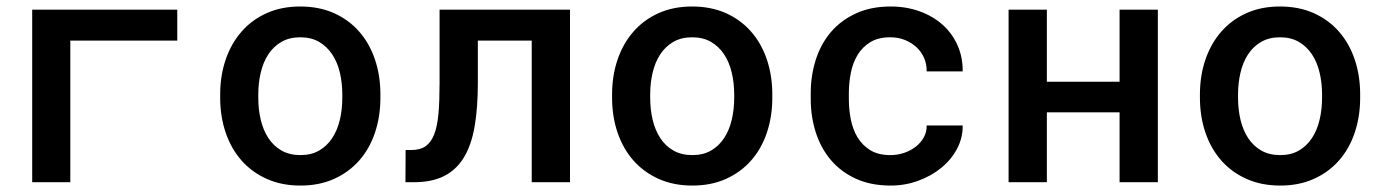

<svg xmlns="http://www.w3.org/2000/svg" viewBox="-20 -558 4241 588"><path d="M522.9 -433.6H195.3V0H78.6V-528.3H522.9Z M654.3 -269Q654.3 -326.2 671.1 -375.5Q688 -424.8 719.5 -460.9Q751 -497.1 796.4 -517.6Q841.8 -538.1 899.4 -538.1Q957.5 -538.1 1003.2 -517.6Q1048.8 -497.1 1080.3 -460.9Q1111.8 -424.8 1128.4 -375.5Q1145 -326.2 1145 -269V-258.8Q1145 -201.2 1128.4 -151.9Q1111.8 -102.5 1080.3 -66.7Q1048.8 -30.8 1003.4 -10.3Q958 10.3 900.4 10.3Q842.3 10.3 796.6 -10.3Q751 -30.8 719.5 -66.7Q688 -102.5 671.1 -151.9Q654.3 -201.2 654.3 -258.8ZM771 -258.8Q771 -222.7 778.6 -190.9Q786.1 -159.2 802 -135Q817.9 -110.8 842.3 -96.9Q866.7 -83 900.4 -83Q933.1 -83 957.3 -96.9Q981.4 -110.8 997.3 -135Q1013.2 -159.2 1020.8 -190.9Q1028.3 -222.7 1028.3 -258.8V-269Q1028.3 -304.2 1020.8 -335.9Q1013.2 -367.7 997.3 -391.6Q981.4 -415.5 957.3 -429.7Q933.1 -443.8 899.4 -443.8Q866.2 -443.8 841.8 -429.7Q817.4 -415.5 801.8 -391.6Q786.1 -367.7 778.6 -335.9Q771 -304.2 771 -269Z M1725.6 -528.3V0H1608.4V-433.6H1443.4V-303.2Q1443.4 -228 1433.6 -171.1Q1423.8 -114.3 1400.9 -76.2Q1377.9 -38.1 1340.3 -19Q1302.7 0 1247.6 0H1221.7L1222.2 -98.6H1240.2Q1266.6 -98.6 1283.2 -110.1Q1299.8 -121.6 1309.6 -146.2Q1319.3 -170.9 1322.8 -209.7Q1326.2 -248.5 1326.2 -303.2V-528.3Z M1854.5 -269Q1854.5 -326.2 1871.3 -375.5Q1888.2 -424.8 1919.7 -460.9Q1951.2 -497.1 1996.6 -517.6Q2042 -538.1 2099.6 -538.1Q2157.7 -538.1 2203.4 -517.6Q2249 -497.1 2280.5 -460.9Q2312 -424.8 2328.6 -375.5Q2345.2 -326.2 2345.2 -269V-258.8Q2345.2 -201.2 2328.6 -151.9Q2312 -102.5 2280.5 -66.7Q2249 -30.8 2203.6 -10.3Q2158.2 10.3 2100.6 10.3Q2042.5 10.3 1996.8 -10.3Q1951.2 -30.8 1919.7 -66.7Q1888.2 -102.5 1871.3 -151.9Q1854.5 -201.2 1854.5 -258.8ZM1971.2 -258.8Q1971.2 -222.7 1978.8 -190.9Q1986.3 -159.2 2002.2 -135Q2018.1 -110.8 2042.5 -96.9Q2066.9 -83 2100.6 -83Q2133.3 -83 2157.5 -96.9Q2181.6 -110.8 2197.5 -135Q2213.4 -159.2 2220.9 -190.9Q2228.5 -222.7 2228.5 -258.8V-269Q2228.5 -304.2 2220.9 -335.9Q2213.4 -367.7 2197.5 -391.6Q2181.6 -415.5 2157.5 -429.7Q2133.3 -443.8 2099.6 -443.8Q2066.4 -443.8 2042 -429.7Q2017.6 -415.5 2002 -391.6Q1986.3 -367.7 1978.8 -335.9Q1971.2 -304.2 1971.2 -269Z M2707 -83Q2728.5 -83 2748.8 -89.8Q2769 -96.7 2784.7 -108.9Q2800.3 -121.1 2809.3 -137.7Q2818.4 -154.3 2817.9 -173.8H2928.2Q2928.7 -135.7 2910.9 -102.3Q2893.1 -68.8 2862.5 -43.9Q2832 -19 2792 -4.4Q2752 10.3 2708 10.3Q2647 10.3 2601.1 -10.7Q2555.2 -31.7 2524.4 -68.1Q2493.7 -104.5 2478.3 -152.6Q2462.9 -200.7 2462.9 -254.9V-272.5Q2462.9 -326.7 2478.3 -375Q2493.7 -423.3 2524.4 -459.5Q2555.2 -495.6 2601.1 -516.8Q2647 -538.1 2707.5 -538.1Q2755.4 -538.1 2796.1 -523.4Q2836.9 -508.8 2866.5 -482.4Q2896 -456.1 2912.4 -419.4Q2928.7 -382.8 2928.2 -339.4H2817.9Q2818.4 -360.8 2810.3 -379.9Q2802.2 -398.9 2787.1 -413.1Q2772 -427.2 2751.5 -435.5Q2731 -443.8 2706.5 -443.8Q2669.9 -443.8 2645.5 -429Q2621.1 -414.1 2606.4 -389.9Q2591.8 -365.7 2585.7 -335Q2579.6 -304.2 2579.6 -272.5V-254.9Q2579.6 -222.7 2585.7 -191.9Q2591.8 -161.1 2606.4 -137Q2621.1 -112.8 2645.5 -97.9Q2669.9 -83 2707 -83Z M3525.9 0H3408.7V-213.9H3186V0H3068.8V-528.3H3186V-307.6H3408.7V-528.3H3525.9Z M3654.8 -269Q3654.8 -326.2 3671.6 -375.5Q3688.5 -424.8 3720 -460.9Q3751.5 -497.1 3796.9 -517.6Q3842.3 -538.1 3899.9 -538.1Q3958 -538.1 4003.7 -517.6Q4049.3 -497.1 4080.8 -460.9Q4112.3 -424.8 4128.9 -375.5Q4145.5 -326.2 4145.5 -269V-258.8Q4145.5 -201.2 4128.9 -151.9Q4112.3 -102.5 4080.8 -66.7Q4049.3 -30.8 4003.9 -10.3Q3958.5 10.3 3900.9 10.3Q3842.8 10.3 3797.1 -10.3Q3751.5 -30.8 3720 -66.7Q3688.5 -102.5 3671.6 -151.9Q3654.8 -201.2 3654.8 -258.8ZM3771.5 -258.8Q3771.5 -222.7 3779.1 -190.9Q3786.6 -159.2 3802.5 -135Q3818.4 -110.8 3842.8 -96.9Q3867.2 -83 3900.9 -83Q3933.6 -83 3957.8 -96.9Q3981.9 -110.8 3997.8 -135Q4013.7 -159.2 4021.2 -190.9Q4028.8 -222.7 4028.8 -258.8V-269Q4028.8 -304.2 4021.2 -335.9Q4013.7 -367.7 3997.8 -391.6Q3981.9 -415.5 3957.8 -429.7Q3933.6 -443.8 3899.9 -443.8Q3866.7 -443.8 3842.3 -429.7Q3817.9 -415.5 3802.2 -391.6Q3786.6 -367.7 3779.1 -335.9Q3771.5 -304.2 3771.5 -269Z"/></svg>

Font: Roboto Mono
Style: Regular
Weight: 500
Designer: Google
Version: Version 2.000986; 2015; ttfautohint (v1.3)